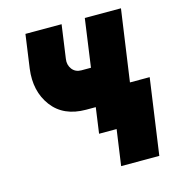

<svg xmlns="http://www.w3.org/2000/svg" viewBox="-100 -586 761 831"><g transform="rotate(-15 280.0 -170.0)"><path d="M89 -500 68 -350Q55 -251 106 -183Q157 -115 258 -115H301L285 0H446L517 -500H355L325 -285H282Q256 -285 241 -304Q226 -324 230 -350L251 -500ZM341 160H512L560 -180H389Z"/></g></svg>

Font: Unageo
Style: Black-Italic
Weight: 900
Designer: Richard Sepsi
Foundry: Richard Sepsi
Version: Version 2.000